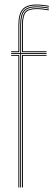

<svg xmlns="http://www.w3.org/2000/svg" viewBox="-20 -826 235 846"><path d="M69 0V-588H29V-592H69V-716Q69 -762 85.1 -780Q101.2 -798 142 -798Q153 -798 169.8 -796.1Q186.5 -794.2 195 -792.2V-788.2Q185 -790.5 168.6 -792.2Q152.2 -794 142 -794Q103 -794 88 -777.1Q73 -760.2 73 -716V-592H185V-588H73V0ZM61 0V-580H29V-584H65V0ZM77 0V-584H185V-580H81V0ZM29 -596V-600H61V-716Q61 -764 79 -785Q97 -806 142 -806Q153 -806 170 -804.1Q187 -802.2 195 -800V-796Q186.5 -798.2 170 -800.1Q153.5 -802 142 -802Q99.8 -802 82.4 -782.6Q65 -763.2 65 -716V-596ZM77 -596V-716Q77 -758.5 91 -774.2Q105 -790 142 -790Q151.5 -790 168.2 -788.2Q185 -786.5 195 -784.5V-780.5Q184.2 -782.5 168.1 -784.2Q152 -786 142 -786Q106.8 -786 93.9 -771.5Q81 -757 81 -716V-600H185V-596Z"/></svg>

Font: Big Shoulders Inline Thin
Style: Regular
Weight: 100
Designer: Patric King
Foundry: XO Type Co
Version: Version 2.002